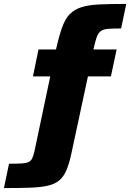

<svg xmlns="http://www.w3.org/2000/svg" viewBox="-121 -762 678 978"><path d="M-101 196 -75 72Q-34 72 -10 70.5Q14 69 25.5 63Q37 57 43 44.5Q49 32 54 11L135 -373H47L75 -510H186L161 -490L165 -513Q180 -580 195.5 -623Q211 -666 234.5 -690Q258 -714 294.5 -725.5Q331 -737 386.5 -739.5Q442 -742 522 -742L496 -617Q453 -617 428.5 -615Q404 -613 391 -602.5Q378 -592 370.5 -569.5Q363 -547 354 -506L350 -485L327 -510H473L444 -373H327L243 18Q232 70 218 103.5Q204 137 182 156Q160 175 124 183.5Q88 192 33 194Q-22 196 -101 196Z"/></svg>

Font: Saira Thin ExtraBold
Style: Regular
Weight: 800
Version: Version 1.101